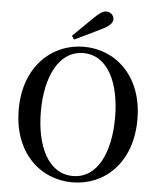

<svg xmlns="http://www.w3.org/2000/svg" viewBox="-63 -1017 903 1088"><g transform="rotate(5 388.5 -472.5)"><path d="M315 -809 329 -789C381 -813 432 -838 482 -863C528 -884 541 -905 541 -923C541 -943 523 -963 499 -963C479 -963 461 -952 429 -921C394 -887 354 -848 315 -809ZM389 18C571 18 726 -121 726 -368C726 -615 570 -753 389 -753C208 -753 51 -613 51 -368C51 -119 208 18 389 18ZM389 -18C248 -18 177 -172 177 -368C177 -562 248 -717 389 -717C530 -717 599 -562 599 -368C599 -172 530 -18 389 -18Z"/></g></svg>

Font: Noto Serif CJK KR SemiBold
Style: Regular
Weight: 600
Designer: Ryoko NISHIZUKA 西塚涼子 (kana & ideographs); Frank Grießhammer (Latin, Greek & Cyrillic); Wenlong ZHANG 张文龙 (bopomofo); San
Foundry: Adobe
Version: Version 2.001;hotconv 1.1.0;makeotfexe 2.6.0